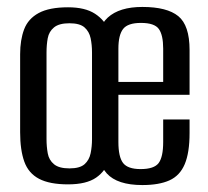

<svg xmlns="http://www.w3.org/2000/svg" viewBox="-20 -524 599 553"><path d="M176 7Q123 7 92.5 -9Q62 -25 50 -58.5Q38 -92 38 -143V-368Q38 -409 49.5 -439.5Q61 -470 91.5 -486.5Q122 -503 176 -503Q225 -503 253.5 -484.5Q282 -466 294 -435.5Q306 -405 306 -368V-143Q306 -100 295.5 -66Q285 -32 257 -12.5Q229 7 176 7ZM180 -39Q210 -39 223.5 -51Q237 -63 241 -82.5Q245 -102 245 -123V-373Q245 -395 241 -414Q237 -433 223.5 -445Q210 -457 180 -457Q150 -457 135.5 -445Q121 -433 117.5 -414Q114 -395 114 -373V-123Q114 -102 117.5 -82.5Q121 -63 135.5 -51Q150 -39 180 -39ZM390 9Q318 9 287.5 -24.5Q257 -58 257 -140V-371Q257 -443 290.5 -473.5Q324 -504 390 -504Q461 -504 493.5 -477.5Q526 -451 526 -380V-251H321V-115Q321 -72 334.5 -54.5Q348 -37 385 -37Q424 -37 437 -54.5Q450 -72 450 -115V-180H526V-141Q526 -84 512 -51Q498 -18 468 -4.5Q438 9 390 9ZM321 -288H450V-384Q450 -423 437.5 -440.5Q425 -458 386 -458Q348 -458 334.5 -440.5Q321 -423 321 -384Z"/></svg>

Font: Alumni Sans Medium
Style: Regular
Weight: 500
Designer: Robert E. Leuschke
Foundry: Robert E. Leuschke
Version: Version 1.018